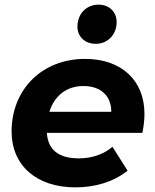

<svg xmlns="http://www.w3.org/2000/svg" viewBox="-20 -800 668 828"><path d="M393 -611C443 -611 483 -649 483 -705C483 -748 452 -780 405 -780C354 -780 314 -742 314 -685C314 -642 346 -611 393 -611ZM603 -309C603 -453 504 -546 347 -546C160 -546 30 -413 30 -233C30 -87 137 8 305 8C387 8 468 -14 530 -64L465 -167C428 -135 376 -117 321 -117C232 -117 187 -154 182 -227H594C599 -252 603 -280 603 -309ZM340 -429C412 -429 460 -389 460 -318H193C214 -385 265 -429 340 -429Z"/></svg>

Font: AWKNG-Font
Style: Bold Italic
Weight: 700
Italic angle: -11.3°
Designer: Awakening Church
Foundry: Awakening Church
Version: Version 1.700;PS 001.700;hotconv 1.0.88;makeotf.lib2.5.64775